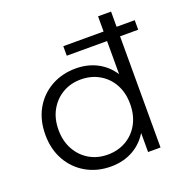

<svg xmlns="http://www.w3.org/2000/svg" viewBox="-133 -861 944 985"><g transform="rotate(-20 339.0 -368.5)"><path d="M308 5Q233 5 173.5 -29Q114 -63 80 -123.5Q46 -184 46 -263Q46 -343 80 -403Q114 -463 173.5 -496.5Q233 -530 308 -530Q377 -530 431.5 -499Q486 -468 518.5 -408.5Q551 -349 551 -263Q551 -178 519 -118Q487 -58 432.5 -26.5Q378 5 308 5ZM313 -58Q369 -58 413.5 -83.5Q458 -109 483.5 -155.5Q509 -202 509 -263Q509 -325 483.5 -371Q458 -417 413.5 -442.5Q369 -468 313 -468Q258 -468 214 -442.5Q170 -417 144 -371Q118 -325 118 -263Q118 -202 144 -155.5Q170 -109 214 -83.5Q258 -58 313 -58ZM511 0V-158L518 -264L508 -370V-742H579V0ZM288 -607V-659H678V-607Z"/></g></svg>

Font: MOST Montserrat
Style: Regular
Weight: 400
Designer: Julieta Ulanovsky
Foundry: Julieta Ulanovsky
Version: Version 8.000;March 11, 2024;FontCreator 15.0.0.2926 64-bit